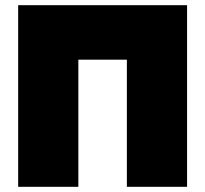

<svg xmlns="http://www.w3.org/2000/svg" viewBox="-20 -720 791 740"><path d="M50 0H282V-490H469V0H701V-700H50Z"/></svg>

Font: Chess Sans Black
Style: Regular
Weight: 900
Designer: Wolf Bōese
Foundry: Wolf Bōese
Version: Version 7.223;Glyphs 3.3 (3306)